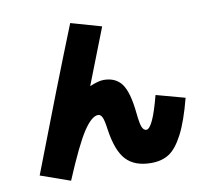

<svg xmlns="http://www.w3.org/2000/svg" viewBox="-92 -913 1184 1087"><g transform="rotate(-10 500.0 -370.0)"><path d="M510 -460Q579 -460 614 -412Q649 -364 661 -242Q667 -181 676 -160.5Q685 -140 700 -140Q737 -140 785 -325L950 -280Q916 -149 878 -76.5Q840 -4 798 23Q756 50 695 50Q601 50 551.5 -2.5Q502 -55 484 -181Q477 -234 468 -252Q459 -270 445 -270Q408 -270 360 -197.5Q312 -125 230 70L60 10Q245 -474 380 -810L555 -760Q486 -585 430 -440L431 -439Q480 -460 510 -460Z"/></g></svg>

Font: Mplus 1p Black
Style: Regular
Weight: 900
Version: Version 1.061